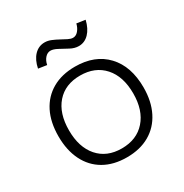

<svg xmlns="http://www.w3.org/2000/svg" viewBox="-176 -896 1003 1046"><g transform="rotate(-30 325.0 -373.0)"><path d="M324 12Q241 12 181 -22.5Q121 -57 89 -121.5Q57 -186 57 -273Q57 -362 89 -425.5Q121 -489 181 -523.5Q241 -558 324 -558Q449 -558 520.5 -482Q592 -406 592 -273Q592 -186 559.5 -121.5Q527 -57 467 -22.5Q407 12 324 12ZM324 -44Q418 -44 472.5 -105.5Q527 -167 527 -273Q527 -380 472.5 -441Q418 -502 324 -502Q230 -502 176.5 -441Q123 -380 123 -273Q123 -167 176.5 -105.5Q230 -44 324 -44ZM198 -641 145 -649Q155 -699 182 -727Q209 -755 247 -755Q267 -755 287.5 -746.5Q308 -738 328 -727Q348 -716 365 -707.5Q382 -699 395 -699Q414 -699 428.5 -716Q443 -733 449 -758L503 -750Q491 -700 464 -672Q437 -644 400 -644Q374 -644 347 -658.5Q320 -673 295 -686.5Q270 -700 252 -700Q233 -700 218 -683.5Q203 -667 198 -641Z"/></g></svg>

Font: Azeret Mono ExtraLight
Style: Regular
Weight: 250
Designer: Martin Vácha
Foundry: Displaay
Version: Version 1.002